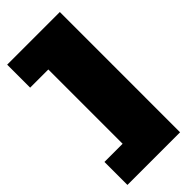

<svg xmlns="http://www.w3.org/2000/svg" viewBox="-280 -858 1016 1016"><g transform="rotate(-45 228.5 -350.0)"><path d="M13 100V-72H149V-628H13V-800H407V100Z"/></g></svg>

Font: Pathway Extreme 28pt Black
Style: Regular
Weight: 900
Designer: Eduardo Rodriguez Tunni
Foundry: Eduardo Rodriguez Tunni
Version: Version 1.001;gftools[0.9.26]